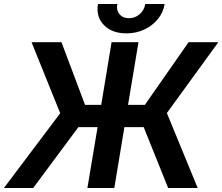

<svg xmlns="http://www.w3.org/2000/svg" viewBox="-46 -938 1110 958"><path d="M645 -727.5 592.8 -414.6H676.8L895 -727.5H1043.5L786.6 -374L940.4 0H793L670.9 -303.7H574.7L524.4 0H390.1L440.9 -303.7H345.2L119.6 0H-26.4L254.4 -373L111.3 -727.5H260.7L378.4 -414.6H459L510.7 -727.5ZM585 -771.5Q512.7 -771.5 472.4 -813Q432.1 -854.5 442.9 -918H539.1Q533.7 -887.2 550.3 -867.2Q566.9 -847.2 597.2 -847.2Q627.9 -847.2 650.9 -867.2Q673.8 -887.2 678.7 -918H775.4Q768.6 -875.5 741.5 -842.5Q714.4 -809.6 673.6 -790.5Q632.8 -771.5 585 -771.5Z"/></svg>

Font: Inter Display Semi Bold
Style: Italic
Weight: 600
Italic angle: -9.39999°
Designer: Rasmus Andersson
Foundry: rsms
Version: Version 4.000;git-4fc901f